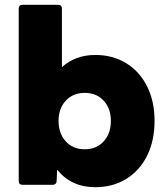

<svg xmlns="http://www.w3.org/2000/svg" viewBox="-20 -770 695 800"><path d="M218 -63 216 -16Q216 -9 211.5 -4.5Q207 0 199 0H74Q58 0 58 -16V-734Q58 -750 74 -750H222Q238 -750 238 -734V-490Q294 -541 377 -541Q450 -541 506 -506.5Q562 -472 593 -410Q624 -348 624 -266Q624 -184 593 -121.5Q562 -59 506 -24.5Q450 10 377 10Q277 10 218 -63ZM442 -266Q442 -318 412 -350.5Q382 -383 333 -383Q284 -383 254 -350.5Q224 -318 224 -266Q224 -214 254 -181Q284 -148 333 -148Q382 -148 412 -181Q442 -214 442 -266Z"/></svg>

Font: LINE Seed Sans TH App ExtraBold
Style: Regular
Weight: 800
Designer: Dalton Maag Ltd | Thai characters by Cadson Demak Co.,Ltd.
Foundry: Dalton Maag Ltd
Version: Version 1.003